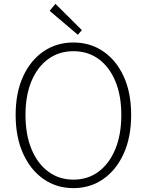

<svg xmlns="http://www.w3.org/2000/svg" viewBox="-20 -961 760 994"><path d="M360 13Q273 13 205.5 -34Q138 -81 99.5 -166Q61 -251 61 -366Q61 -481 99.5 -565Q138 -649 205.5 -695Q273 -741 360 -741Q447 -741 514.5 -695Q582 -649 620.5 -565Q659 -481 659 -366Q659 -251 620.5 -166Q582 -81 514.5 -34Q447 13 360 13ZM360 -31Q435 -31 490.5 -72.5Q546 -114 577 -189Q608 -264 608 -366Q608 -467 577 -541Q546 -615 490.5 -655.5Q435 -696 360 -696Q286 -696 230 -655.5Q174 -615 143 -541Q112 -467 112 -366Q112 -264 143 -189Q174 -114 230 -72.5Q286 -31 360 -31ZM383 -781 237 -905 267 -941 404 -805Z"/></svg>

Font: Noto Sans TC Thin ExtraLight
Style: Regular
Weight: 250
Version: Version 2.004-H2;hotconv 1.0.118;makeotfexe 2.5.65603